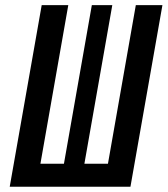

<svg xmlns="http://www.w3.org/2000/svg" viewBox="-20 -713 640 733"><path d="M17.1 0 139.2 -693.4H240.7L134.3 -87.9H224.1L330.6 -693.4H408.7L302.2 -87.9H392.1L498.5 -693.4H600.1L478 0Z"/></svg>

Font: Cascadia Mono
Style: Italic
Weight: 400
Italic angle: -10°
Monospace: yes
Designer: Aaron Bell
Foundry: Saja Typeworks
Version: Version 2404.023; ttfautohint (v1.8.4)